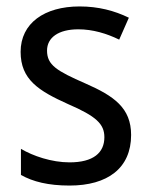

<svg xmlns="http://www.w3.org/2000/svg" viewBox="-20 -566 468 596"><path d="M387 -147C387 -231 334 -268 245 -307C156 -346 126 -364 126 -409C126 -449 161 -475 223 -475C268 -475 311 -462 350 -443L380 -511C335 -533 285 -546 227 -546C118 -546 44 -494 44 -405C44 -319 100 -284 191 -243C279 -205 304 -181 304 -140C304 -92 270 -62 196 -62C140 -62 82 -82 45 -104V-23C82 -2 130 10 196 10C314 10 387 -44 387 -147Z"/></svg>

Font: Noto Sans Myanmar UI SemiCondensed
Style: Regular
Weight: 400
Width: 4
Designer: Monotype Design Team
Foundry: Monotype Imaging Inc.
Version: Version 2.103